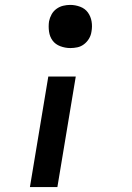

<svg xmlns="http://www.w3.org/2000/svg" viewBox="-20 -548 540 783"><path d="M267 -352Q246 -352 226 -359.5Q206 -367 194.5 -382.5Q183 -398 180 -419Q177 -440 180 -461Q183 -476 190.5 -489.5Q198 -503 210.5 -512Q223 -521 237.5 -524.5Q252 -528 266 -528Q287 -528 307 -520.5Q327 -513 338.5 -497Q350 -481 353.5 -460.5Q357 -440 353 -419Q351 -404 343 -390.5Q335 -377 322.5 -367.5Q310 -358 295.5 -355Q281 -352 267 -352ZM102 215 177 -236H289L214 215Z"/></svg>

Font: Iosevka Curly
Style: Bold Italic
Weight: 700
Italic angle: -9°
Monospace: yes
Designer: Belleve Invis
Foundry: Belleve Invis
Version: Version 22.1.2; ttfautohint (v1.8.4)